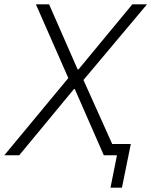

<svg xmlns="http://www.w3.org/2000/svg" viewBox="-47 -718 700 888"><path d="M464 150 494 0H433L299 -306H295L42 0H-27L269 -357L119 -698H180L312 -397H316L565 -698H633L339 -348L472 -52H558L517 150Z"/></svg>

Font: IBM Plex Sans Light
Style: Italic
Weight: 300
Italic angle: -11.31°
Designer: Mike Abbink, Paul van der Laan, Pieter van Rosmalen
Foundry: Bold Monday
Version: Version 3.0